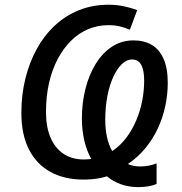

<svg xmlns="http://www.w3.org/2000/svg" viewBox="-20 -745 763 807"><path d="M561 41.5Q521 41.5 487.1 29.1Q453.1 16.6 429.7 -3.9Q413.6 1 398.2 3.9Q382.8 6.8 366.5 8.3Q350.1 9.8 330.6 9.8Q251 9.8 192.4 -22.2Q133.8 -54.2 101.8 -116.7Q69.8 -179.2 69.8 -271Q69.8 -345.7 86.4 -413.6Q103 -481.4 134 -538.3Q165 -595.2 210 -637.2Q254.9 -679.2 311.8 -702.1Q368.7 -725.1 436 -725.1Q470.2 -725.1 500 -718.8Q529.8 -712.4 556.6 -702.6L525.9 -620.1Q506.3 -628.4 484.6 -633.8Q462.9 -639.2 435.1 -639.2Q390.1 -639.2 350.3 -622.3Q310.5 -605.5 278.3 -573.5Q246.1 -541.5 222.4 -496.6Q198.7 -451.7 186 -395.8Q173.3 -339.8 173.3 -274.4Q173.3 -211.9 192.1 -167.5Q210.9 -123 246.1 -99.1Q281.2 -75.2 330.6 -74.7Q340.3 -74.7 348.9 -75.4Q357.4 -76.2 363.8 -76.7Q344.2 -111.3 334.2 -154.8Q324.2 -198.2 324.2 -246.6Q324.2 -312.5 339.1 -371.6Q354 -430.7 382.3 -476.6Q410.6 -522.5 450.7 -548.8Q490.7 -575.2 541.5 -575.2Q585.4 -575.2 617.4 -556.6Q649.4 -538.1 667.2 -498.5Q685.1 -459 685.1 -396.5Q685.1 -348.1 674.8 -299.6Q664.6 -251 643.6 -205.8Q622.6 -160.6 591.1 -122.3Q559.6 -84 517.6 -55.7Q527.8 -50.8 541 -48.1Q554.2 -45.4 569.8 -45.4Q589.4 -45.4 605.7 -48.8Q622.1 -52.2 638.2 -58.1V28.3Q624 34.7 603.5 38.1Q583 41.5 561 41.5ZM451.7 -109.9Q485.8 -132.8 511 -166.3Q536.1 -199.7 553 -239.7Q569.8 -279.8 577.9 -322Q585.9 -364.3 585.9 -404.8Q585.9 -435.5 580.3 -455.6Q574.7 -475.6 563.5 -485.4Q552.2 -495.1 534.7 -495.1Q512.7 -495.1 492.4 -475.8Q472.2 -456.5 456.3 -422.1Q440.4 -387.7 431.4 -341.3Q422.4 -294.9 422.4 -241.2Q422.4 -202.1 429.7 -168.7Q437 -135.3 451.7 -109.9Z"/></svg>

Font: Open Sans Medium
Style: Italic
Weight: 500
Italic angle: -12°
Designer: Monotype Design Team
Foundry: Monotype Imaging Inc.
Version: Version 3.000